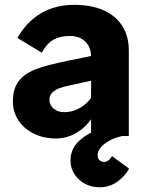

<svg xmlns="http://www.w3.org/2000/svg" viewBox="-20 -562 604 793"><path d="M267.8 -413.4Q228.2 -413.4 200.8 -398.1Q173.4 -382.8 152.6 -344.4L51.8 -405.4Q91 -473 149.8 -507.5Q208.6 -542 287.4 -542Q355.2 -542 405.6 -520.5Q456 -499 484 -456.5Q512 -414 512 -352.8V0H356.2V-325.8Q356.2 -367.2 332.5 -390.3Q308.8 -413.4 267.8 -413.4ZM33.2 -143Q33.2 -197.6 59.2 -229.3Q85.2 -261 133.3 -278.2Q181.4 -295.4 269.2 -313L433.2 -346.2L424.2 -243.8L274.2 -210.6Q244.2 -204.6 225.4 -197.7Q206.6 -190.8 195.4 -179.1Q184.2 -167.4 184.2 -150.4Q184.2 -128 201.4 -113.4Q218.6 -98.8 245.2 -98.8Q284 -98.8 317.3 -120.6Q350.6 -142.4 367.6 -177.6L392 -135.4Q363.6 -64.4 316.1 -27.2Q268.6 10 211.2 10Q161.2 10 120.5 -9.7Q79.8 -29.4 56.5 -64.2Q33.2 -99 33.2 -143ZM271.2 100Q271.2 49.2 313.9 13.2Q356.6 -22.8 444.4 -46.4L484 0Q441.4 9.4 412.3 31.7Q383.2 54 383.2 79.2Q383.2 91.6 390.6 99.2Q398 106.8 410.6 106.8Q419.4 106.8 426.8 101.2Q434.2 95.6 442.8 83L513.2 134.4Q496.2 166.2 464.1 188.8Q432 211.4 392.2 211.4Q341 211.4 306.1 179.1Q271.2 146.8 271.2 100Z"/></svg>

Font: Easer Grotesk Variable
Style: Regular
Weight: 400
Designer: Boardeaser, Bonnie Shaver-Troup, Thomas Jockin
Foundry: Lexend
Version: Version 1.001;Glyphs 3.1.2 (3151)